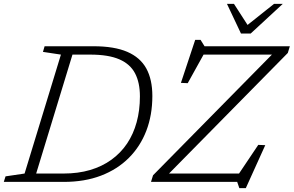

<svg xmlns="http://www.w3.org/2000/svg" viewBox="-44 -936 1512 988"><path d="M282.5 -43Q358 -43 419.8 -61.2Q481.5 -79.5 529.2 -114Q577 -148.5 609.8 -197.2Q642.5 -246 659.2 -307.2Q676 -368.5 676 -440Q676 -510.5 651.2 -558.2Q626.5 -606 570.5 -630.5Q514.5 -655 420 -655H290L305.5 -698H437Q544.5 -698 611 -669.2Q677.5 -640.5 708.8 -583.8Q740 -527 740 -442Q740 -344 709 -263.2Q678 -182.5 619 -123.5Q560 -64.5 475.8 -32.2Q391.5 0 284.5 0H92L104.5 -43ZM269.5 -655 177 -669 185.5 -698H342L129 0H-24.5L-15.5 -28.5L82.5 -43ZM1447.5 -698 1437 -663.5 809 -26 799.5 -43H1186L1285 -190.5L1321 -189L1221 32H1187.5L1176.5 0H733L743.5 -34L1371.5 -671.5L1384.5 -655H1003.5L922 -508L887 -509.5L960.5 -731H988L1008.5 -698ZM1411 -916 1246 -763.5H1196L1124 -916H1160L1235.5 -799H1219L1366 -916Z"/></svg>

Font: Newsreader 9pt Light
Style: Italic
Weight: 300
Italic angle: -17°
Designer: Hugues Gentile
Foundry: Production Type
Version: Version 1.003